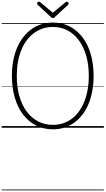

<svg xmlns="http://www.w3.org/2000/svg" viewBox="-20 -1545 1276 2322"><path d="M620 19Q508 19 417 -27Q326 -73 260.5 -158Q195 -243 159.5 -362Q124 -481 124 -627Q124 -725 140 -810Q156 -895 186.5 -967Q217 -1039 260.5 -1095Q304 -1151 359 -1191Q414 -1231 479.5 -1251.5Q545 -1272 620 -1272Q731 -1272 821.5 -1226Q912 -1180 977 -1095Q1042 -1010 1077 -891.5Q1112 -773 1112 -627Q1112 -530 1096 -444.5Q1080 -359 1050 -286.5Q1020 -214 976.5 -158Q933 -102 878 -62Q823 -22 758 -1.5Q693 19 620 19ZM620 -35Q684 -35 741.5 -53.5Q799 -72 847.5 -108Q896 -144 934 -196Q972 -248 998.5 -313.5Q1025 -379 1039.5 -458Q1054 -537 1054 -627Q1054 -762 1022.5 -871Q991 -980 933.5 -1058Q876 -1136 796.5 -1177.5Q717 -1219 620 -1219Q554 -1219 496.5 -1200Q439 -1181 390.5 -1145Q342 -1109 303.5 -1058Q265 -1007 238 -940.5Q211 -874 197 -795.5Q183 -717 183 -627Q183 -492 214 -383Q245 -274 303 -196Q361 -118 441.5 -76.5Q522 -35 620 -35ZM787 -1525Q795 -1525 802.5 -1517.5Q810 -1510 810 -1501Q810 -1498 809 -1495Q808 -1492 805 -1488L644 -1340Q639 -1334 633.5 -1330.5Q628 -1327 619 -1327Q610 -1327 605 -1330.5Q600 -1334 594 -1340L434 -1489Q430 -1493 429 -1496.5Q428 -1500 428 -1502Q428 -1511 435.5 -1518Q443 -1525 451 -1525Q456 -1525 459.5 -1522.5Q463 -1520 468 -1517L619 -1391L771 -1517Q775 -1520 778.5 -1522.5Q782 -1525 787 -1525ZM0 747H1236V757H0ZM0 -20H1236V0H0ZM0 -505H1236V-500H0ZM0 -1267H1236V-1257H0Z"/></svg>

Font: Playwrite VN Guides
Style: Regular
Weight: 400
Designer: Veronika Burian, José Scaglione
Foundry: TypeTogether
Version: Version 1.003